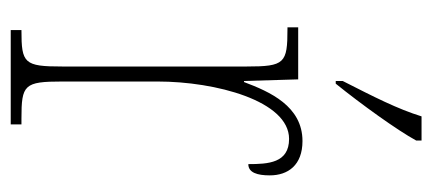

<svg xmlns="http://www.w3.org/2000/svg" viewBox="-244 -562 806 358"><g transform="rotate(90 159.0 -383.0)"><path d="M131 -619V-606H136C174 -653 223 -721 242 -756V-766H197C183 -721 161 -678 131 -619ZM36 0H212V-20H201C138 -20 132 -25 132 -96V-274C132 -382 168 -519 239 -519C284 -519 286 -480 286 -443C302 -443 307 -460 307 -483C307 -517 288 -544 243 -544C178 -544 151 -483 133 -435H131L128 -536H31V-516H34C98 -516 104 -511 104 -440V-96C104 -25 98 -20 37 -20H36Z"/></g></svg>

Font: Noto Serif Lao ExtraCondensed Thin
Style: Regular
Weight: 100
Width: 2
Designer: Monotype Design Team
Foundry: Monotype Imaging Inc.
Version: Version 2.003